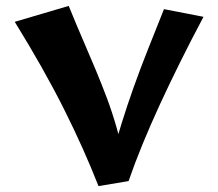

<svg xmlns="http://www.w3.org/2000/svg" viewBox="-20 -624 740 651"><path d="M314 7 356 -73Q372 -140 391.5 -203Q411 -266 433.5 -329Q456 -392 482 -457.5Q508 -523 536 -593L670 -567Q628 -488 591 -413.5Q554 -339 522 -269.5Q490 -200 463.5 -135.5Q437 -71 416 -10ZM314 7Q290 -54 261.5 -118Q233 -182 198.5 -251Q164 -320 122 -394.5Q80 -469 30 -550L213 -604Q239 -540 262 -487Q285 -434 305 -386Q325 -338 343 -290Q361 -242 376 -189Q391 -136 404 -73Z"/></svg>

Font: Marhey Light Medium
Style: Regular
Weight: 500
Version: Version 1.000